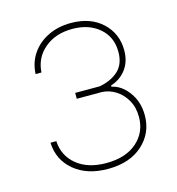

<svg xmlns="http://www.w3.org/2000/svg" viewBox="-89 -631 662 719"><g transform="rotate(-15 242.0 -271.0)"><path d="M59.7 -139.2H82.4Q85.2 -82.4 128.2 -46.9Q171.2 -11.4 242.9 -11.4Q318.2 -11.4 361.5 -49.4Q404.8 -87.4 404.8 -147Q404.8 -184.3 389 -212Q373.2 -239.7 348.2 -255.5Q323.2 -271.3 295.5 -272.7H197.4V-295.5H292.6Q338.4 -304 365.9 -329.5Q393.5 -355.1 393.5 -402Q393.5 -460.2 353 -495Q312.5 -529.8 248.6 -529.8Q183.2 -529.8 140.8 -494.1Q98.4 -458.5 95.2 -402H72.4Q74.6 -447.1 98.2 -481Q121.8 -514.9 160.9 -533.7Q199.9 -552.6 248.6 -552.6Q324.9 -552.6 370.6 -509.8Q416.2 -467 416.2 -402Q416.2 -359 393.8 -329Q371.4 -299 334.5 -287.6V-282.7Q372.5 -274.9 400 -237Q427.6 -199.2 427.6 -147Q427.6 -78.8 377.8 -33.7Q328.1 11.4 242.9 11.4Q162.6 11.4 112.6 -30.2Q62.5 -71.7 59.7 -139.2Z"/></g></svg>

Font: Inter Thin BETA
Style: Regular
Weight: 100
Designer: Rasmus Andersson
Foundry: rsms
Version: Version 3.011;git-f93a4a705